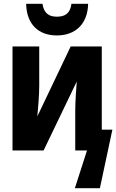

<svg xmlns="http://www.w3.org/2000/svg" viewBox="-20 -794 613 1013"><path d="M280 -607C379 -607 443 -669 445 -774H357C350 -722 322 -706 280 -706C240 -706 212 -722 204 -774H118C120 -667 182 -607 280 -607ZM46 0H210L385 -364C382 -324 377 -258 377 -208V0H439L375 199H507L573 -110H517V-549H353L177 -180C181 -222 187 -294 187 -341V-549H46Z"/></svg>

Font: Noto Sans Mono SemiCondensed ExtraBold
Style: Regular
Weight: 800
Width: 4
Designer: Monotype Design Team
Foundry: Monotype Imaging Inc.
Version: Version 2.014